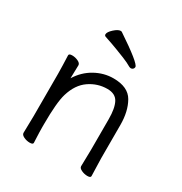

<svg xmlns="http://www.w3.org/2000/svg" viewBox="-169 -838 925 975"><g transform="rotate(30 294.0 -350.5)"><path d="M430 -115V-293Q430 -357 412.5 -390Q395 -423 348 -423Q291 -423 243 -390Q195 -357 174 -287Q158 -234 158 -105V-89Q158 -63 160 -21L161 1Q161 11 142 11Q124 11 107 3Q90 -5 90 -17L92 -115V-364L91 -413L89 -471Q89 -481 108 -481Q126 -481 143 -473Q160 -465 160 -453L158 -376Q190 -428 241 -456.5Q292 -485 348 -485Q434 -485 465 -431Q496 -377 496 -297V-105L497 -67L499 1Q499 11 480 11Q462 11 445 3Q428 -5 428 -16V-17ZM398 -573Q393 -573 387 -576Q367 -588 336 -600.5Q305 -613 283.5 -621Q262 -629 251 -633L207 -648Q200 -651 200 -658Q200 -672 222 -692Q244 -712 259 -712Q263 -712 265 -711Q415 -611 415 -590Q415 -583 410 -578Q405 -573 398 -573Z"/></g></svg>

Font: Fusion Kai T
Style: Regular
Weight: 400
Designer: Fontworks Inc.
Version: Version 24.134;May 13, 2024